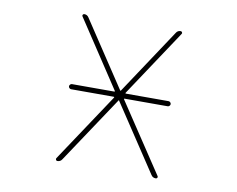

<svg xmlns="http://www.w3.org/2000/svg" viewBox="-79 -857 1158 939"><g transform="rotate(10 500.0 -388.0)"><path d="M750 -22.5Q734.4 -22.5 726.6 -35.2L507.8 -365.2Q507.8 -367.2 505.9 -367.2Q503.9 -367.2 503.9 -365.2L284.2 -35.2Q276.4 -22.5 260.7 -22.5Q255.9 -22.5 253.9 -27.3Q252.9 -29.3 252.9 -31.2Q252.9 -33.2 253.9 -35.2L480.5 -376Q482.4 -379.9 478.5 -379.9H266.6Q261.7 -379.9 257.8 -383.8Q253.9 -387.7 253.9 -392.6Q253.9 -397.5 257.8 -401.4Q261.7 -405.3 266.6 -405.3H476.6Q480.5 -405.3 478.5 -409.2L259.8 -740.2Q256.8 -744.1 259.3 -748.5Q261.7 -752.9 266.6 -752.9Q281.2 -752.9 289.1 -740.2L503.9 -416Q503.9 -415 505.9 -415Q507.8 -415 507.8 -416L722.7 -740.2Q730.5 -752.9 745.1 -752.9Q750 -752.9 752.4 -748.5Q754.9 -744.1 752 -740.2L532.2 -409.2Q530.3 -405.3 534.2 -405.3H746.1Q751 -405.3 754.9 -401.4Q758.8 -397.5 758.8 -392.6Q758.8 -387.7 754.9 -383.8Q751 -379.9 746.1 -379.9H532.2Q528.3 -379.9 530.3 -376L756.8 -35.2Q759.8 -31.2 757.3 -26.9Q754.9 -22.5 750 -22.5Z"/></g></svg>

Font: Rounded-X Mgen+ 1mn thin
Style: Regular
Weight: 100
Designer: [Source Han Sans]
Ryoko NISHIZUKA  (kana & ideographs); Paul D. Hunt (Latin, Greek & Cyrillic); Wenlong ZHANG  (bopomofo
Version: Version 1.059.20150602